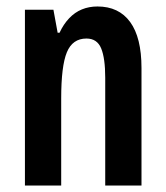

<svg xmlns="http://www.w3.org/2000/svg" viewBox="-20 -573 513 593"><path d="M281 -553Q347 -553 382 -505Q417 -457 417 -363V0H305V-333Q305 -393 292.5 -423.5Q280 -454 247 -454Q204 -454 186.5 -411.5Q169 -369 169 -269V0H57V-543H145L158 -472H164Q176 -498 193.5 -516.5Q211 -535 233 -544Q255 -553 281 -553Z"/></svg>

Font: Noto Sans Display ExtraCondensed SemiBold
Style: Regular
Weight: 600
Width: 2
Designer: Monotype Design Team
Foundry: Monotype Imaging Inc.
Version: Version 2.003